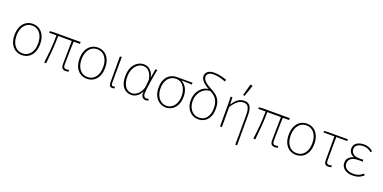

<svg xmlns="http://www.w3.org/2000/svg" viewBox="-11 -1737 5796 2902"><g transform="rotate(20 2887.0 -286.0)"><path d="M260 12Q201 12 154.5 -17Q108 -46 81 -102Q54 -158 54 -238Q54 -319 81 -375Q108 -431 154.5 -460.5Q201 -490 260 -490Q319 -490 365.5 -460.5Q412 -431 439 -375Q466 -319 466 -238Q466 -158 439 -102Q412 -46 365.5 -17Q319 12 260 12ZM260 -16Q340 -16 387 -77Q434 -138 434 -238Q434 -305 412.5 -355.5Q391 -406 352 -434Q313 -462 260 -462Q207 -462 168 -434Q129 -406 107.5 -355.5Q86 -305 86 -238Q86 -138 133.5 -77Q181 -16 260 -16Z M965 12Q941 12 925 3.5Q909 -5 901 -23.5Q893 -42 893 -72Q893 -97 893.5 -140.5Q894 -184 895 -237.5Q896 -291 897 -346Q898 -401 899 -448H680Q680 -336 670.5 -219.5Q661 -103 650 2L618 0Q633 -105 642.5 -221Q652 -337 652 -448H536V-474L602 -478H1030V-448H929Q927 -400 925.5 -344Q924 -288 923 -233.5Q922 -179 921.5 -135Q921 -91 921 -66Q921 -41 932 -28.5Q943 -16 967 -16Q973 -16 982.5 -17.5Q992 -19 1008 -22L1014 4Q1003 7 992 9.5Q981 12 965 12Z M1306 12Q1247 12 1200.5 -17Q1154 -46 1127 -102Q1100 -158 1100 -238Q1100 -319 1127 -375Q1154 -431 1200.5 -460.5Q1247 -490 1306 -490Q1365 -490 1411.5 -460.5Q1458 -431 1485 -375Q1512 -319 1512 -238Q1512 -158 1485 -102Q1458 -46 1411.5 -17Q1365 12 1306 12ZM1306 -16Q1386 -16 1433 -77Q1480 -138 1480 -238Q1480 -305 1458.5 -355.5Q1437 -406 1398 -434Q1359 -462 1306 -462Q1253 -462 1214 -434Q1175 -406 1153.5 -355.5Q1132 -305 1132 -238Q1132 -138 1179.5 -77Q1227 -16 1306 -16Z M1716 12Q1699 12 1687 5Q1675 -2 1668.5 -17.5Q1662 -33 1662 -58V-478H1692Q1692 -406 1691.5 -335.5Q1691 -265 1690.5 -194.5Q1690 -124 1690 -52Q1690 -34 1698 -25Q1706 -16 1718 -16Q1725 -16 1731 -17.5Q1737 -19 1746 -22L1752 4Q1745 7 1736 9.5Q1727 12 1716 12Z M2018 12Q1940 12 1890 -47.5Q1840 -107 1840 -225Q1840 -310 1869 -369Q1898 -428 1945.5 -459Q1993 -490 2048 -490Q2080 -490 2112.5 -475.5Q2145 -461 2170.5 -428Q2196 -395 2208 -340H2210L2234 -478H2264Q2254 -426 2244 -370Q2234 -314 2225.5 -259.5Q2217 -205 2211.5 -156.5Q2206 -108 2206 -70Q2206 -46 2220.5 -31Q2235 -16 2254 -16Q2263 -16 2272.5 -18.5Q2282 -21 2289 -24L2296 2Q2289 5 2278 8.5Q2267 12 2252 12Q2216 12 2194 -16.5Q2172 -45 2182 -100H2180Q2119 12 2018 12ZM2020 -16Q2060 -16 2096.5 -41.5Q2133 -67 2157.5 -109.5Q2182 -152 2186 -202L2194 -298Q2178 -370 2152.5 -405Q2127 -440 2099 -451Q2071 -462 2046 -462Q2001 -462 1961.5 -434Q1922 -406 1897 -353.5Q1872 -301 1872 -225Q1872 -131 1911 -73.5Q1950 -16 2020 -16Z M2576 12Q2522 12 2475.5 -16.5Q2429 -45 2400.5 -100Q2372 -155 2372 -234Q2372 -319 2401 -373Q2430 -427 2477 -452.5Q2524 -478 2578 -478H2830V-448Q2788 -451 2748 -452.5Q2708 -454 2666 -454V-450Q2717 -422 2746.5 -367Q2776 -312 2776 -234Q2776 -155 2748.5 -100Q2721 -45 2675.5 -16.5Q2630 12 2576 12ZM2576 -16Q2624 -16 2662 -43Q2700 -70 2722 -119Q2744 -168 2744 -234Q2744 -290 2724.5 -339.5Q2705 -389 2668 -419.5Q2631 -450 2578 -450Q2530 -450 2490.5 -425.5Q2451 -401 2427.5 -353Q2404 -305 2404 -234Q2404 -168 2427 -119Q2450 -70 2489 -43Q2528 -16 2576 -16Z M3096 12Q3042 12 2996 -15.5Q2950 -43 2922 -96Q2894 -149 2894 -224Q2894 -274 2910 -318.5Q2926 -363 2955.5 -398.5Q2985 -434 3025 -454Q3065 -474 3112 -474L3130 -452Q3081 -452 3043 -432Q3005 -412 2979 -379.5Q2953 -347 2939.5 -307Q2926 -267 2926 -226Q2926 -162 2948 -115Q2970 -68 3008.5 -42Q3047 -16 3096 -16Q3153 -16 3190.5 -44Q3228 -72 3246 -119Q3264 -166 3264 -224Q3264 -297 3243 -341.5Q3222 -386 3188 -413Q3154 -440 3114 -460Q3068 -483 3031 -510Q2994 -537 2972 -568Q2950 -599 2950 -634Q2950 -673 2983.5 -703.5Q3017 -734 3092 -734Q3131 -734 3178 -725.5Q3225 -717 3292 -694L3282 -664Q3212 -690 3167.5 -698Q3123 -706 3090 -706Q3033 -706 3007.5 -684.5Q2982 -663 2982 -636Q2982 -593 3022 -556Q3062 -519 3128 -486Q3170 -465 3208.5 -435.5Q3247 -406 3271.5 -356.5Q3296 -307 3296 -226Q3296 -155 3272 -101.5Q3248 -48 3203 -18Q3158 12 3096 12Z M3756 180Q3757 120 3757.5 59.5Q3758 -1 3758 -62Q3758 -123 3758 -183.5Q3758 -244 3758 -304Q3758 -384 3735.5 -423Q3713 -462 3662 -462Q3628 -462 3599.5 -450Q3571 -438 3541.5 -408Q3512 -378 3476 -324V0H3446V-360Q3446 -389 3445.5 -415.5Q3445 -442 3442 -478H3472L3476 -364H3478Q3520 -433 3564.5 -461.5Q3609 -490 3664 -490Q3727 -490 3756.5 -445.5Q3786 -401 3786 -308V180ZM3636 -560 3612 -566 3662 -752 3700 -744Z M4329 12Q4305 12 4289 3.5Q4273 -5 4265 -23.5Q4257 -42 4257 -72Q4257 -97 4257.5 -140.5Q4258 -184 4259 -237.5Q4260 -291 4261 -346Q4262 -401 4263 -448H4044Q4044 -336 4034.5 -219.5Q4025 -103 4014 2L3982 0Q3997 -105 4006.5 -221Q4016 -337 4016 -448H3900V-474L3966 -478H4394V-448H4293Q4291 -400 4289.5 -344Q4288 -288 4287 -233.5Q4286 -179 4285.5 -135Q4285 -91 4285 -66Q4285 -41 4296 -28.5Q4307 -16 4331 -16Q4337 -16 4346.5 -17.5Q4356 -19 4372 -22L4378 4Q4367 7 4356 9.5Q4345 12 4329 12Z M4670 12Q4611 12 4564.5 -17Q4518 -46 4491 -102Q4464 -158 4464 -238Q4464 -319 4491 -375Q4518 -431 4564.5 -460.5Q4611 -490 4670 -490Q4729 -490 4775.5 -460.5Q4822 -431 4849 -375Q4876 -319 4876 -238Q4876 -158 4849 -102Q4822 -46 4775.5 -17Q4729 12 4670 12ZM4670 -16Q4750 -16 4797 -77Q4844 -138 4844 -238Q4844 -305 4822.5 -355.5Q4801 -406 4762 -434Q4723 -462 4670 -462Q4617 -462 4578 -434Q4539 -406 4517.5 -355.5Q4496 -305 4496 -238Q4496 -138 4543.5 -77Q4591 -16 4670 -16Z M5190 12Q5165 12 5150 3.5Q5135 -5 5128.5 -23.5Q5122 -42 5122 -72V-450H4946V-474L5012 -478H5328V-450H5152Q5151 -353 5150.5 -258Q5150 -163 5150 -66Q5150 -41 5160 -28.5Q5170 -16 5192 -16Q5203 -16 5214 -18.5Q5225 -21 5234 -24L5240 2Q5233 5 5219 8.5Q5205 12 5190 12Z M5582 12Q5525 12 5484 -6Q5443 -24 5420.5 -55.5Q5398 -87 5398 -128Q5398 -182 5430.5 -212Q5463 -242 5502 -252V-256Q5465 -271 5444.5 -301Q5424 -331 5424 -368Q5424 -408 5446 -435Q5468 -462 5505.5 -476Q5543 -490 5588 -490Q5632 -490 5667.5 -475Q5703 -460 5734 -435L5718 -412Q5687 -436 5655.5 -449Q5624 -462 5586 -462Q5534 -462 5495 -439Q5456 -416 5456 -366Q5456 -324 5489.5 -295Q5523 -266 5600 -266Q5614 -266 5624.5 -266.5Q5635 -267 5654 -268V-236Q5633 -238 5618 -238Q5603 -238 5586 -238Q5510 -238 5470 -209Q5430 -180 5430 -129Q5430 -77 5472 -46.5Q5514 -16 5586 -16Q5631 -16 5664.5 -29.5Q5698 -43 5737 -75L5754 -51Q5713 -17 5674.5 -2.5Q5636 12 5582 12Z"/></g></svg>

Font: Source Sans 3 Variable
Style: Regular
Weight: 200
Designer: Paul D. Hunt
Foundry: Adobe Systems Incorporated
Version: Version 3.026